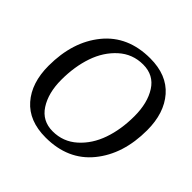

<svg xmlns="http://www.w3.org/2000/svg" viewBox="-183 -895 1085 1085"><g transform="rotate(45 359.5 -352.5)"><path d="M701 -420Q701 -229 601.5 -107Q502 15 324 15Q191 15 120 -66Q49 -147 49 -284Q49 -476 148.5 -598Q248 -720 426 -720Q559 -720 630 -638.5Q701 -557 701 -420ZM276.5 -611.5Q215 -556 185.5 -470Q156 -384 156 -279Q156 -174 200 -106Q244 -38 327.5 -38Q411 -38 472.5 -93Q534 -148 564 -234Q594 -320 594 -425.5Q594 -531 550.5 -599Q507 -667 422.5 -667Q338 -667 276.5 -611.5Z"/></g></svg>

Font: Andada SC
Style: Italic
Weight: 400
Italic angle: -8.29999°
Designer: Carolina Giovagnoli
Foundry: Carolina Giovagnoli
Version: Version 1.003